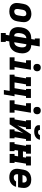

<svg xmlns="http://www.w3.org/2000/svg" viewBox="1817 -2618 1015 4690"><g transform="rotate(90 2325.0 -272.5)"><path d="M256 8Q224 8 193 2Q162 -4 135.5 -18.5Q109 -33 90 -57Q71 -81 61.5 -110Q52 -139 52 -171Q52 -203 57 -235L74 -335Q79 -363 89 -389.5Q99 -416 116.5 -439.5Q134 -463 158 -481Q182 -499 208.5 -509.5Q235 -520 262.5 -525.5Q290 -531 318 -531Q350 -531 380.5 -523.5Q411 -516 437.5 -501.5Q464 -487 483 -463Q502 -439 511.5 -410Q521 -381 521 -349Q521 -317 516 -285L500 -185Q495 -157 485 -130.5Q475 -104 457.5 -80.5Q440 -57 416 -39Q392 -21 365.5 -10.5Q339 0 311 4Q283 8 256 8ZM259 -112Q277 -112 294.5 -118.5Q312 -125 325.5 -138.5Q339 -152 346 -169.5Q353 -187 356 -204L372 -304Q375 -323 375 -341Q375 -359 368.5 -375Q362 -391 346.5 -399.5Q331 -408 313 -408Q295 -408 277.5 -401Q260 -394 247 -380.5Q234 -367 227.5 -350Q221 -333 218 -316L201 -216Q199 -204 198.5 -191.5Q198 -179 199.5 -167.5Q201 -156 205 -145.5Q209 -135 217 -127Q225 -119 236 -115.5Q247 -112 259 -112Z M786 215V95H829L844 8Q809 7 775.5 -2.5Q742 -12 715.5 -32Q689 -52 672.5 -81.5Q656 -111 648.5 -144Q641 -177 641.5 -213Q642 -249 648 -284Q653 -316 662.5 -347.5Q672 -379 689.5 -408Q707 -437 732 -461Q757 -485 787 -500Q817 -515 849.5 -521.5Q882 -528 914 -528H933L947 -615H919V-735H1114L1080 -528Q1115 -527 1148.5 -517.5Q1182 -508 1208 -488Q1234 -468 1251 -438.5Q1268 -409 1275.5 -376Q1283 -343 1282.5 -307Q1282 -271 1276 -236Q1270 -204 1260.5 -172.5Q1251 -141 1233.5 -112Q1216 -83 1191 -59Q1166 -35 1136 -20Q1106 -5 1074 1.5Q1042 8 1010 8H991L976 95H1004V215ZM1011 -112Q1027 -112 1043.5 -117.5Q1060 -123 1073.5 -134Q1087 -145 1097 -159.5Q1107 -174 1114 -190Q1121 -206 1125 -222Q1129 -238 1132 -255Q1135 -271 1136 -287.5Q1137 -304 1136.5 -320Q1136 -336 1132.5 -351.5Q1129 -367 1121 -380Q1113 -393 1099 -400.5Q1085 -408 1068 -408H1060ZM855 -112H864L913 -408Q896 -408 880 -402.5Q864 -397 850 -386Q836 -375 826 -360.5Q816 -346 809 -330Q802 -314 798 -298Q794 -282 792 -265Q789 -249 787.5 -232.5Q786 -216 787 -200Q788 -184 791.5 -168.5Q795 -153 803 -140Q811 -127 825 -119.5Q839 -112 855 -112Z M1380 0V-120H1470L1516 -400H1451V-520H1683L1617 -120H1682V0ZM1630 -580Q1608 -580 1588.5 -587.5Q1569 -595 1556.5 -611.5Q1544 -628 1541 -649Q1538 -670 1541 -692Q1544 -707 1551.5 -720.5Q1559 -734 1572 -743.5Q1585 -753 1600 -756.5Q1615 -760 1630 -760Q1651 -760 1671 -752.5Q1691 -745 1703 -728.5Q1715 -712 1718.5 -691Q1722 -670 1718 -648Q1715 -633 1707.5 -619.5Q1700 -606 1687 -596.5Q1674 -587 1659 -583.5Q1644 -580 1630 -580Z M2288 141H2177L2200 0H1803V-120H1846L1893 -400H1865V-520H2083V-400H2040L1993 -120H2134L2180 -400H2152V-520H2371V-400H2327L2281 -120H2331Z M2430 0V-120H2520L2566 -400H2501V-520H2733L2667 -120H2732V0ZM2680 -580Q2658 -580 2638.5 -587.5Q2619 -595 2606.5 -611.5Q2594 -628 2591 -649Q2588 -670 2591 -692Q2594 -707 2601.5 -720.5Q2609 -734 2622 -743.5Q2635 -753 2650 -756.5Q2665 -760 2680 -760Q2701 -760 2721 -752.5Q2741 -745 2753 -728.5Q2765 -712 2768.5 -691Q2772 -670 2768 -648Q2765 -633 2757.5 -619.5Q2750 -606 2737 -596.5Q2724 -587 2709 -583.5Q2694 -580 2680 -580Z M2853 0V-120H2896L2943 -400H2915V-520H3133V-400H3090L3075 -312Q3070 -279 3061 -247Q3052 -215 3038 -184L3259 -520H3421V-400H3377L3331 -120H3359V0H3140V-120H3184L3198 -208Q3204 -241 3213 -273Q3222 -305 3236 -336L3014 0ZM3193 -600Q3172 -600 3151 -602.5Q3130 -605 3111 -612Q3092 -619 3076 -631Q3060 -643 3049.5 -660Q3039 -677 3037 -698Q3035 -719 3039 -740H3154Q3152 -729 3155.5 -719Q3159 -709 3167.5 -703.5Q3176 -698 3187 -696Q3198 -694 3209 -694Q3220 -694 3231 -696Q3242 -698 3252.5 -703.5Q3263 -709 3270 -719Q3277 -729 3279 -740H3394Q3390 -718 3381 -697.5Q3372 -677 3356.5 -660Q3341 -643 3321 -631Q3301 -619 3279.5 -612Q3258 -605 3236 -602.5Q3214 -600 3193 -600Z M3453 0V-120H3496L3543 -400H3515V-520H3733V-400H3690L3677 -325H3818L3830 -400H3802V-520H4021V-400H3977L3931 -120H3959V0H3740V-120H3784L3798 -206H3657L3643 -120H3671V0Z M4311 8Q4286 8 4262.5 5Q4239 2 4216.5 -5.5Q4194 -13 4175 -26Q4156 -39 4141.5 -56Q4127 -73 4118 -94.5Q4109 -116 4105 -139Q4101 -162 4102 -186.5Q4103 -211 4107 -235L4124 -335Q4129 -363 4138.5 -389.5Q4148 -416 4165.5 -439.5Q4183 -463 4207 -481Q4231 -499 4258 -509.5Q4285 -520 4312.5 -524Q4340 -528 4367 -528Q4399 -528 4430.5 -522Q4462 -516 4488 -501.5Q4514 -487 4533 -463Q4552 -439 4561.5 -410Q4571 -381 4571 -349Q4571 -317 4566 -285L4553 -206H4236Q4234 -186 4236 -167Q4238 -148 4247.5 -132.5Q4257 -117 4274 -109Q4291 -101 4311 -101Q4325 -101 4340 -103.5Q4355 -106 4369.5 -112.5Q4384 -119 4395 -130.5Q4406 -142 4410 -157H4543Q4534 -120 4511 -87Q4488 -54 4455.5 -31.5Q4423 -9 4385.5 -0.5Q4348 8 4311 8ZM4254 -314H4437Q4440 -334 4438 -353Q4436 -372 4427 -387.5Q4418 -403 4401 -411Q4384 -419 4365 -419Q4345 -419 4325 -412Q4305 -405 4290 -390.5Q4275 -376 4266.5 -356.5Q4258 -337 4255 -317Z"/></g></svg>

Font: Iosevka Etoile Heavy Oblique
Style: Regular
Weight: 900
Italic angle: -9°
Designer: Belleve Invis
Foundry: Belleve Invis
Version: Version 15.5.2; ttfautohint (v1.8.4)